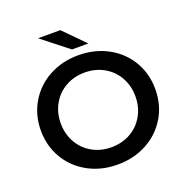

<svg xmlns="http://www.w3.org/2000/svg" viewBox="-155 -1036 1152 1189"><g transform="rotate(-20 421.0 -442.0)"><path d="M44 -350Q44 -452 93 -534.5Q142 -617 228 -663.5Q314 -710 421 -710Q528 -710 614 -663.5Q700 -617 749 -535Q798 -453 798 -350Q798 -247 749 -165Q700 -83 614 -36.5Q528 10 421 10Q314 10 228 -36.5Q142 -83 93 -165.5Q44 -248 44 -350ZM667 -350Q667 -420 635 -476.5Q603 -533 547 -564.5Q491 -596 421 -596Q351 -596 295 -564.5Q239 -533 207 -476.5Q175 -420 175 -350Q175 -280 207 -223.5Q239 -167 295 -135.5Q351 -104 421 -104Q491 -104 547 -135.5Q603 -167 635 -223.5Q667 -280 667 -350ZM223 -894H370L505 -757H397Z"/></g></svg>

Font: mBank SemiBold
Style: Regular
Weight: 600
Designer: Julieta Ulanovsky
Foundry: Julieta Ulanovsky
Version: Version 7.200